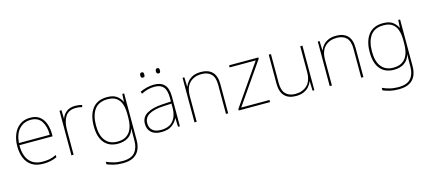

<svg xmlns="http://www.w3.org/2000/svg" viewBox="-66 -1333 4890 2197"><g transform="rotate(-15 2378.5 -234.5)"><path d="M287 -538Q355 -538 397 -505Q439 -472 459 -416.5Q479 -361 479 -291V-266H86Q85 -145 139 -80Q193 -15 296 -15Q344 -15 378.5 -22Q413 -29 459 -50V-23Q421 -6 382.5 2Q344 10 296 10Q213 10 160.5 -25Q108 -60 83.5 -121Q59 -182 59 -259Q59 -334 84 -397.5Q109 -461 159.5 -499.5Q210 -538 287 -538ZM287 -513Q203 -513 149.5 -456.5Q96 -400 87 -291H452Q453 -390 412 -451.5Q371 -513 287 -513Z M818 -536Q842 -536 861.5 -533Q881 -530 899 -525L893 -501Q874 -506 857.5 -508.5Q841 -511 818 -511Q735 -511 696 -453Q657 -395 657 -297V0H631V-528H655L657 -427H659Q673 -473 713.5 -504.5Q754 -536 818 -536Z M1195 -538Q1268 -538 1307.5 -509.5Q1347 -481 1368 -437H1370L1375 -528H1397V25Q1397 88 1375.5 136.5Q1354 185 1306 212.5Q1258 240 1178 240Q1117 240 1072.5 229Q1028 218 992 203V173Q1028 190 1075 202.5Q1122 215 1178 215Q1284 215 1327.5 163Q1371 111 1371 25V-17Q1371 -46 1371.5 -67Q1372 -88 1373 -117H1371Q1353 -55 1304 -22.5Q1255 10 1181 10Q1079 10 1021.5 -57.5Q964 -125 964 -256Q964 -387 1022 -462.5Q1080 -538 1195 -538ZM1195 -513Q1090 -513 1040.5 -445Q991 -377 991 -256Q991 -138 1040.5 -76.5Q1090 -15 1181 -15Q1240 -15 1277 -35.5Q1314 -56 1334.5 -89.5Q1355 -123 1363 -164Q1371 -205 1371 -246V-294Q1371 -357 1355 -406.5Q1339 -456 1301 -484.5Q1263 -513 1195 -513Z M1752 -537Q1834 -537 1875 -492.5Q1916 -448 1916 -350V0H1894L1890 -103H1888Q1867 -57 1822 -23.5Q1777 10 1696 10Q1617 10 1576.5 -28Q1536 -66 1536 -129Q1536 -208 1602.5 -247.5Q1669 -287 1787 -294L1890 -300V-343Q1890 -433 1856 -472.5Q1822 -512 1752 -512Q1712 -512 1674.5 -503Q1637 -494 1594 -472L1585 -498Q1625 -516 1666.5 -526.5Q1708 -537 1752 -537ZM1789 -270Q1687 -265 1625.5 -232Q1564 -199 1564 -129Q1564 -76 1598 -45.5Q1632 -15 1696 -15Q1796 -15 1842.5 -72Q1889 -129 1890 -220V-275ZM1628 -678Q1628 -690 1633 -699.5Q1638 -709 1651 -709Q1668 -709 1672 -699.5Q1676 -690 1676 -678Q1676 -665 1672 -656Q1668 -647 1651 -647Q1638 -647 1633 -656Q1628 -665 1628 -678ZM1813 -678Q1813 -690 1818 -699.5Q1823 -709 1836 -709Q1853 -709 1857 -699.5Q1861 -690 1861 -678Q1861 -665 1857 -656Q1853 -647 1836 -647Q1823 -647 1818 -656Q1813 -665 1813 -678Z M2308 -538Q2394 -538 2441 -491Q2488 -444 2488 -346V0H2462V-345Q2462 -433 2421.5 -473Q2381 -513 2308 -513Q2222 -513 2168.5 -461.5Q2115 -410 2115 -302V0H2089V-528H2110L2114 -417H2116Q2128 -448 2151.5 -475.5Q2175 -503 2213.5 -520.5Q2252 -538 2308 -538Z M2984 0H2613V-17L2949 -503H2640V-528H2987V-513L2649 -25H2984Z M3509 -528V0H3488L3484 -111H3482Q3471 -81 3447 -53Q3423 -25 3384.5 -7.5Q3346 10 3290 10Q3202 10 3156 -39Q3110 -88 3110 -182V-528H3136V-186Q3136 -98 3176 -56.5Q3216 -15 3290 -15Q3376 -15 3429.5 -66.5Q3483 -118 3483 -226V-528Z M3910 -538Q3996 -538 4043 -491Q4090 -444 4090 -346V0H4064V-345Q4064 -433 4023.5 -473Q3983 -513 3910 -513Q3824 -513 3770.5 -461.5Q3717 -410 3717 -302V0H3691V-528H3712L3716 -417H3718Q3730 -448 3753.5 -475.5Q3777 -503 3815.5 -520.5Q3854 -538 3910 -538Z M4464 -538Q4537 -538 4576.5 -509.5Q4616 -481 4637 -437H4639L4644 -528H4666V25Q4666 88 4644.5 136.5Q4623 185 4575 212.5Q4527 240 4447 240Q4386 240 4341.5 229Q4297 218 4261 203V173Q4297 190 4344 202.5Q4391 215 4447 215Q4553 215 4596.5 163Q4640 111 4640 25V-17Q4640 -46 4640.5 -67Q4641 -88 4642 -117H4640Q4622 -55 4573 -22.5Q4524 10 4450 10Q4348 10 4290.5 -57.5Q4233 -125 4233 -256Q4233 -387 4291 -462.5Q4349 -538 4464 -538ZM4464 -513Q4359 -513 4309.5 -445Q4260 -377 4260 -256Q4260 -138 4309.5 -76.5Q4359 -15 4450 -15Q4509 -15 4546 -35.5Q4583 -56 4603.5 -89.5Q4624 -123 4632 -164Q4640 -205 4640 -246V-294Q4640 -357 4624 -406.5Q4608 -456 4570 -484.5Q4532 -513 4464 -513Z"/></g></svg>

Font: Noto Sans Thin
Style: Regular
Weight: 100
Designer: Monotype Design Team
Foundry: Monotype Imaging Inc.
Version: Version 2.007